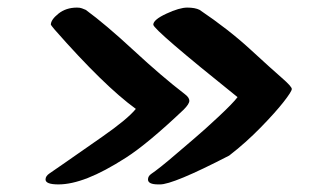

<svg xmlns="http://www.w3.org/2000/svg" viewBox="-20 -494 849 506"><path d="M606 -238Q384 -416 384 -429Q384 -442 418.5 -458Q453 -474 473.5 -474Q494 -474 506 -468Q583 -416 639.5 -364Q696 -312 722.5 -289Q749 -266 749 -259.5Q749 -253 727.5 -225.5Q706 -198 667 -158Q628 -118 584 -84Q435 -7 401 -8H397Q370 -8 370 -21Q370 -30 379 -36Q388 -42 405 -55.5Q422 -69 444 -88Q466 -107 492 -129Q518 -151 556 -186.5Q594 -222 606 -238ZM100 -21Q100 -30 110.5 -37Q121 -44 152.5 -66Q184 -88 250 -134Q316 -180 338 -207Q254 -268 124 -416Q114 -428 114 -429Q114 -442 134 -458Q154 -474 183 -474Q191 -474 196 -472Q201 -470 206 -468Q258 -430 332.5 -361Q407 -292 467 -246Q479 -237 479 -228.5Q479 -220 464 -205Q369 -115 312 -78.5Q255 -42 211.5 -25Q168 -8 134 -8Q100 -8 100 -21Z"/></svg>

Font: Leckerli One
Style: Regular
Weight: 400
Version: Version 1.001